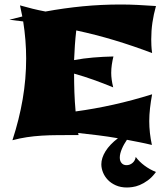

<svg xmlns="http://www.w3.org/2000/svg" viewBox="-20 -602 747 853"><path d="M672.9 162.1Q655.8 185.5 637 199.2Q618.2 212.9 600.8 220Q583.5 227.1 568.6 229Q553.7 231 543.9 231Q516.1 231 494.6 221.4Q473.1 211.9 459 197Q444.8 182.1 437.5 163.8Q430.2 145.5 430.2 127.9Q430.2 100.1 448.7 70.1Q467.3 40 503.9 12.2Q459.5 4.4 415.5 -1Q371.6 -6.3 327.1 -11.2L329.1 -2Q278.8 -2 238.8 -1.7Q198.7 -1.5 164.3 0.7Q129.9 2.9 98.9 7.6Q67.9 12.2 35.2 21Q65.4 -71.3 80.8 -161.4Q96.2 -251.5 96.2 -341.8Q96.2 -423.3 83 -506.8Q52.7 -511.2 22.9 -514.2H21L79.1 -528.8L68.8 -578.1Q97.7 -569.8 125.5 -563Q153.3 -556.2 182.1 -550.8Q264.2 -565.9 347.4 -574Q430.7 -582 516.1 -582Q553.7 -582 591.6 -580.1Q629.4 -578.1 672.9 -575.2Q662.6 -538.6 657.2 -502Q651.9 -465.3 651.9 -426.8Q651.9 -415 652.6 -399.7Q653.3 -384.3 655.8 -366.2Q572.3 -397.9 488.8 -423.1Q405.3 -448.2 318.8 -466.8Q314.9 -433.6 312.7 -400.9Q310.5 -368.2 309.1 -335Q350.6 -342.8 393.8 -346.4Q437 -350.1 483.9 -351.1Q479.5 -333 476.8 -314.9Q474.1 -296.9 474.1 -277.8Q474.1 -249.5 482.9 -213.9Q439 -231.9 396 -247.3Q353 -262.7 309.1 -274.9Q309.1 -235.4 310.5 -192.6Q312 -149.9 315.9 -106.9Q399.4 -118.2 483.9 -137Q568.4 -155.8 655.8 -183.1Q649.9 -151.4 646.5 -121.3Q643.1 -91.3 643.1 -64Q643.1 -12.2 654.8 42Q627 35.2 599.4 29.8Q571.8 24.4 543.9 19Q537.6 28.3 531.7 38.6Q525.9 48.8 521.5 59.3Q517.1 69.8 514.6 79.6Q512.2 89.4 512.2 98.1Q512.2 113.3 520.3 122.6Q528.3 131.8 542 131.8Q557.1 131.8 568.8 121.8Q580.6 111.8 583 95.2Q598.6 116.2 621.8 133.5Q645 150.9 672.9 162.1Z"/></svg>

Font: Shojumaru
Style: Regular
Weight: 400
Version: Version 1.001